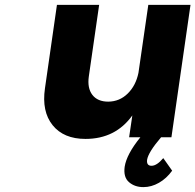

<svg xmlns="http://www.w3.org/2000/svg" viewBox="-20 -559 796 782"><path d="M163.1 -199.2 211.9 -539.1H383.8L341.8 -248Q335 -200.2 356.2 -172.6Q377.4 -145 420.9 -145Q467.3 -145.5 500.2 -178Q533.2 -210.4 543.9 -262.2L584 -539.1H755.9L678.2 0H636.2Q584 61 579.1 91.8Q576.2 116.2 597.2 116.2Q618.7 116.2 645 85L681.2 136.2Q658.2 168 627.4 185.5Q596.7 203.1 564 203.1Q528.8 203.1 505.4 182.9Q481.9 162.6 487.8 120.1Q495.6 69.3 551.8 0H505.9L519 -88.9Q450.2 6.8 328.1 6.8Q239.3 6.8 194.3 -49.1Q149.4 -105 163.1 -199.2Z"/></svg>

Font: Trueno
Style: Bold Italic
Weight: 700
Designer: Julieta Ulanovsky
Foundry: Julieta Ulanovsky
Version: Version 3.001b | FøM Fix